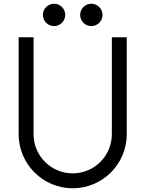

<svg xmlns="http://www.w3.org/2000/svg" viewBox="-20 -1000 780 1030"><path d="M160 -280C160 -164 254 -70 370 -70C486 -70 580 -164 580 -280V-800H660V-280C660 -120 530 10 370 10C210 10 80 -120 80 -280V-800H160ZM410 -920C410 -887 437 -860 470 -860C503 -860 530 -887 530 -920C530 -953 503 -980 470 -980C437 -980 410 -953 410 -920ZM210 -920C210 -887 237 -860 270 -860C303 -860 330 -887 330 -920C330 -953 303 -980 270 -980C237 -980 210 -953 210 -920Z"/></svg>

Font: Gauge
Style: Regular
Weight: 400
Designer: Daniel Pimley
Foundry: Daniel Pimley
Version: Version 1.004;PS 001.001;hotconv 1.0.56